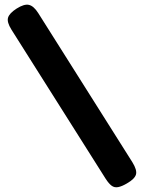

<svg xmlns="http://www.w3.org/2000/svg" viewBox="-20 -752 622 824"><path d="M525 35Q503 48 487 51Q471 54 459 45Q447 36 434 16L29 -625Q9 -657 14.5 -676Q20 -695 51 -715Q84 -736 104.5 -731Q125 -726 144 -696L548 -56Q569 -22 563.5 -3Q558 16 525 35Z"/></svg>

Font: Fredoka SemiExpanded SemiBold
Style: Regular
Weight: 600
Width: 6
Designer: Ben Nathan
Foundry: Milena B. Brandão, Ben Nathan
Version: Version 2.001